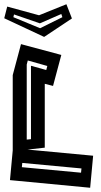

<svg xmlns="http://www.w3.org/2000/svg" viewBox="-26 -874 474 905"><path d="M399 11 21 -25 34 -165V-520L73 -666L263 -615L224 -469L185 -479V-178L104 -169L413 -140ZM100 -216 120 -218V-564L192 -544L197 -563L105 -589L100 -570ZM77 -86 356 -60 358 -80 79 -106ZM-6 -788 8 -843 158 -802 287 -854 313 -787 182 -700ZM162 -764 40 -806 37 -793 163 -741 268 -793 263 -808Z"/></svg>

Font: Blaka Hollow
Style: Regular
Weight: 400
Designer: Mohamed Gaber
Foundry: Kief Type Foundry
Version: Version 1.003; ttfautohint (v1.8.4.7-5d5b)